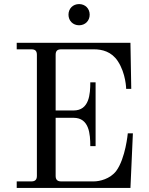

<svg xmlns="http://www.w3.org/2000/svg" viewBox="-20 -922 730 942"><path d="M316 -850C316 -820 338 -798 368 -798C398 -798 420 -820 420 -850C420 -880 398 -902 368 -902C338 -902 316 -880 316 -850ZM62 0H620L632 -268H607C607 -268 596 -145 550 -83C520 -44 469 -32 440 -32H280C261 -32 253 -41 253 -59V-344H341C418 -344 423 -264 423 -205H449V-518H423C423 -460 418 -380 341 -380H253V-653C253 -672 261 -680 280 -680H441C481 -680 527 -669 558 -622C598.2 -561.1 599 -486 599 -486H624L620 -712H62V-680H134C153 -680 161 -672 161 -653V-59C161 -41 153 -32 134 -32H62Z"/></svg>

Font: Old Standard
Style: Regular
Weight: 400
Designer: Alexey Kryukov <alexios@thessalonica.org.ru>
Version: Version 2.0